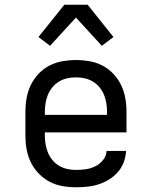

<svg xmlns="http://www.w3.org/2000/svg" viewBox="-20 -781 640 809"><path d="M300 8Q271 8 242.5 3Q214 -2 188.5 -15.5Q163 -29 142.5 -50.5Q122 -72 109.5 -98Q97 -124 92 -152.5Q87 -181 87 -210V-310Q87 -339 92 -367.5Q97 -396 109.5 -422Q122 -448 142 -469.5Q162 -491 188 -504.5Q214 -518 242.5 -523Q271 -528 300 -528Q329 -528 357.5 -523Q386 -518 412 -504.5Q438 -491 458 -469.5Q478 -448 490.5 -422Q503 -396 508 -367.5Q513 -339 513 -310V-223H169V-210Q169 -191 172 -173Q175 -155 182 -138Q189 -121 201 -106.5Q213 -92 229 -82.5Q245 -73 263.5 -69Q282 -65 300 -65Q321 -65 342 -68Q363 -71 382 -80.5Q401 -90 414.5 -107Q428 -124 429 -145H511Q510 -121 501.5 -98Q493 -75 477 -56.5Q461 -38 440 -25Q419 -12 396 -4.5Q373 3 349 5.5Q325 8 300 8ZM431 -297V-310Q431 -328 428 -346.5Q425 -365 418 -382Q411 -399 399 -413.5Q387 -428 371 -437.5Q355 -447 337 -451Q319 -455 300 -455Q281 -455 263 -451Q245 -447 229 -437.5Q213 -428 201 -413.5Q189 -399 182 -382Q175 -365 172 -346.5Q169 -328 169 -310V-297ZM191 -588 142 -625 251 -761H349L355 -754L458 -625L409 -588L300 -707Z"/></svg>

Font: Iosevka Etoile
Style: Regular
Weight: 400
Designer: Belleve Invis
Foundry: Belleve Invis
Version: Version 33.2.4